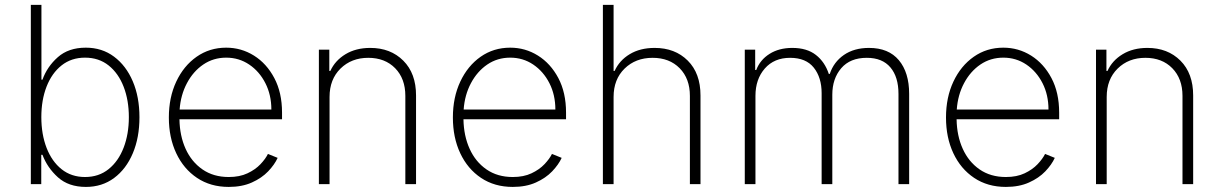

<svg xmlns="http://www.w3.org/2000/svg" viewBox="-20 -747 4951 779"><path d="M105.1 0V-727.3H148.1V-423.7H152.3Q171.2 -476.6 214.7 -515.1Q258.2 -553.6 328.1 -553.6Q393.8 -553.6 442.6 -517.2Q491.5 -480.8 518.6 -417.3Q545.8 -353.7 545.8 -271.3Q545.8 -188.9 518.8 -125Q491.8 -61.1 443 -24.9Q394.2 11.4 328.5 11.4Q258.5 11.4 215.2 -27.5Q171.9 -66.4 152.3 -119H147.4V0ZM147.7 -271.7Q147.7 -202.1 169 -147Q190.3 -92 229.9 -60.4Q269.5 -28.8 324.9 -28.8Q381 -28.8 420.8 -60.9Q460.6 -93 481.7 -148.1Q502.8 -203.1 502.8 -271.7Q502.8 -340.2 481.7 -394.9Q460.6 -449.6 420.8 -481.4Q381 -513.1 324.9 -513.1Q269.5 -513.1 229.9 -481.7Q190.3 -450.3 169 -395.8Q147.7 -341.3 147.7 -271.7Z M908 11.4Q834.2 11.4 779.5 -25.2Q724.8 -61.8 695 -125.4Q665.1 -188.9 665.1 -270.2Q665.1 -351.9 695.1 -415.8Q725.1 -479.8 777.7 -516.7Q830.3 -553.6 897.7 -553.6Q958.8 -553.6 1010.3 -521.5Q1061.8 -489.3 1093 -430.2Q1124.3 -371.1 1124.3 -290.1V-263.1H708.1Q709.2 -196 733.1 -143.1Q757.1 -90.2 801.7 -59.5Q846.2 -28.8 908 -28.8Q952.4 -28.8 984.2 -43.9Q1016 -58.9 1036.6 -80.6Q1057.2 -102.3 1067.1 -122.5L1106.5 -106.5Q1094.1 -79.2 1068 -51.8Q1041.9 -24.5 1002 -6.6Q962 11.4 908 11.4ZM708.8 -302.6H1081Q1081 -361.9 1056.8 -409.4Q1032.7 -457 991.1 -485.1Q949.6 -513.1 897.7 -513.1Q845.9 -513.1 804.9 -485.3Q763.8 -457.4 738.5 -409.6Q713.1 -361.9 708.8 -302.6Z M1317.1 -353.7V0H1273.8V-545.5H1316.1V-459.2H1320.3Q1339.5 -501.4 1381.7 -527Q1424 -552.6 1482.2 -552.6Q1564.6 -552.6 1616.3 -500.9Q1668 -449.2 1668 -359.7V0H1624.6V-358Q1624.6 -427.9 1583.3 -470.2Q1541.9 -512.4 1474.1 -512.4Q1405.9 -512.4 1361.5 -468.8Q1317.1 -425.1 1317.1 -353.7Z M2060.4 11.4Q1986.5 11.4 1931.8 -25.2Q1877.1 -61.8 1847.3 -125.4Q1817.5 -188.9 1817.5 -270.2Q1817.5 -351.9 1847.5 -415.8Q1877.5 -479.8 1930 -516.7Q1982.6 -553.6 2050.1 -553.6Q2111.2 -553.6 2162.6 -521.5Q2214.1 -489.3 2245.4 -430.2Q2276.6 -371.1 2276.6 -290.1V-263.1H1860.4Q1861.5 -196 1885.5 -143.1Q1909.4 -90.2 1954 -59.5Q1998.6 -28.8 2060.4 -28.8Q2104.8 -28.8 2136.5 -43.9Q2168.3 -58.9 2188.9 -80.6Q2209.5 -102.3 2219.5 -122.5L2258.9 -106.5Q2246.4 -79.2 2220.3 -51.8Q2194.2 -24.5 2154.3 -6.6Q2114.3 11.4 2060.4 11.4ZM1861.2 -302.6H2233.3Q2233.3 -361.9 2209.2 -409.4Q2185 -457 2143.5 -485.1Q2101.9 -513.1 2050.1 -513.1Q1998.2 -513.1 1957.2 -485.3Q1916.2 -457.4 1890.8 -409.6Q1865.4 -361.9 1861.2 -302.6Z M2469.5 -353.7V0H2426.1V-727.3H2469.5V-459.2H2473.7Q2492.9 -501.8 2535 -527.2Q2577.1 -552.6 2636 -552.6Q2718.8 -552.6 2770.4 -501.1Q2822.1 -449.6 2822.1 -359.7V0H2779.1V-358Q2779.1 -427.9 2737.6 -470.2Q2696 -512.4 2627.8 -512.4Q2558.9 -512.4 2514.2 -468.8Q2469.5 -425.1 2469.5 -353.7Z M3001.8 0V-545.5H3044V-463.1H3048.3Q3063.9 -504.3 3102.3 -528.4Q3140.6 -552.6 3194.6 -552.6Q3253.9 -552.6 3290.3 -524.1Q3326.7 -495.7 3342.7 -447.1H3346.6Q3362.6 -495.4 3403.9 -524Q3445.3 -552.6 3506 -552.6Q3585.2 -552.6 3627 -502.7Q3668.7 -452.8 3668.7 -366.1V0H3625.4V-366.1Q3625.4 -434.7 3592.7 -473.5Q3560 -512.4 3496.8 -512.4Q3429.3 -512.4 3393.1 -470.2Q3356.9 -427.9 3356.9 -362.6V0H3313.6V-369Q3313.6 -432.5 3281.8 -472.5Q3250 -512.4 3185.7 -512.4Q3121.1 -512.4 3083.1 -469.1Q3045.1 -425.8 3045.1 -358V0Z M4061.1 11.4Q3987.2 11.4 3932.5 -25.2Q3877.8 -61.8 3848 -125.4Q3818.2 -188.9 3818.2 -270.2Q3818.2 -351.9 3848.2 -415.8Q3878.2 -479.8 3930.8 -516.7Q3983.3 -553.6 4050.8 -553.6Q4111.9 -553.6 4163.4 -521.5Q4214.8 -489.3 4246.1 -430.2Q4277.3 -371.1 4277.3 -290.1V-263.1H3861.2Q3862.2 -196 3886.2 -143.1Q3910.2 -90.2 3954.7 -59.5Q3999.3 -28.8 4061.1 -28.8Q4105.5 -28.8 4137.3 -43.9Q4169 -58.9 4189.6 -80.6Q4210.2 -102.3 4220.2 -122.5L4259.6 -106.5Q4247.2 -79.2 4221.1 -51.8Q4195 -24.5 4155 -6.6Q4115.1 11.4 4061.1 11.4ZM3861.9 -302.6H4234Q4234 -361.9 4209.9 -409.4Q4185.7 -457 4144.2 -485.1Q4102.6 -513.1 4050.8 -513.1Q3998.9 -513.1 3957.9 -485.3Q3916.9 -457.4 3891.5 -409.6Q3866.1 -361.9 3861.9 -302.6Z M4470.2 -353.7V0H4426.8V-545.5H4469.1V-459.2H4473.4Q4492.5 -501.4 4534.8 -527Q4577.1 -552.6 4635.3 -552.6Q4717.7 -552.6 4769.4 -500.9Q4821 -449.2 4821 -359.7V0H4777.7V-358Q4777.7 -427.9 4736.3 -470.2Q4695 -512.4 4627.1 -512.4Q4558.9 -512.4 4514.6 -468.8Q4470.2 -425.1 4470.2 -353.7Z"/></svg>

Font: Inter UI Extra Light
Style: Regular
Weight: 200
Designer: Rasmus Andersson
Foundry: rsms
Version: 3.2;8d6f07862